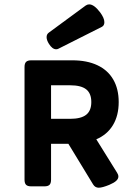

<svg xmlns="http://www.w3.org/2000/svg" viewBox="-20 -857 640 883"><path d="M238.3 -630.4Q220.7 -630.4 205.1 -655.3Q194.3 -672.4 194.3 -686Q194.3 -699.7 204.6 -707L374 -831.5Q381.8 -836.9 390.1 -836.9Q412.6 -836.9 440.4 -800.3Q460 -773.9 460 -754.9Q460 -739.3 448.2 -733.4L249.5 -633.3Q244.6 -630.4 238.3 -630.4ZM518.6 -62.5Q524.4 -53.7 524.4 -44.9Q524.4 -34.7 514.4 -25.4Q504.4 -16.1 482.4 -6.8Q450.2 6.3 434.1 6.3Q417.5 6.3 408.2 -8.8L294.4 -195.8H214.8V-30.8Q214.8 -14.2 207.8 -7.1Q200.7 0 184.1 0H123.5Q106.9 0 99.9 -7.1Q92.8 -14.2 92.8 -30.8V-548.8Q92.8 -565.4 100.1 -572.5Q107.4 -579.6 123.5 -579.6H312.5Q380.4 -579.6 428.2 -556.9Q476.1 -534.2 501 -491Q525.9 -447.8 525.9 -387.7Q525.9 -325.7 499.5 -281.7Q473.1 -237.8 422.9 -216.3ZM214.8 -310.5H302.2Q352.5 -310.5 376.2 -329.1Q399.9 -347.7 399.9 -387.7Q399.9 -427.7 376.2 -446.3Q352.5 -464.8 302.2 -464.8H214.8Z"/></svg>

Font: Courier Prime Sans
Style: Bold
Weight: 700
Designer: Alan Dague-Greene
Foundry: Quote-Unquote Apps
Version: Version 3.020